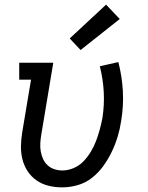

<svg xmlns="http://www.w3.org/2000/svg" viewBox="-20 -801 640 829"><path d="M248 8Q218 8 189.5 1Q161 -6 138 -22Q115 -38 99.5 -61.5Q84 -85 77 -112.5Q70 -140 70.5 -170Q71 -200 76 -230L114 -457H63V-530H210L158 -218Q155 -200 154 -182Q153 -164 156 -147Q159 -130 166 -114.5Q173 -99 185.5 -87.5Q198 -76 214.5 -70.5Q231 -65 249 -65Q274 -65 298.5 -75.5Q323 -86 341 -105Q359 -124 372.5 -146.5Q386 -169 395 -193Q404 -217 410.5 -241Q417 -265 422 -290Q431 -347 428 -403.5Q425 -460 411 -515L491 -533Q507 -471 510.5 -407.5Q514 -344 503 -278Q498 -244 488 -211Q478 -178 463 -146.5Q448 -115 427 -85.5Q406 -56 377.5 -33.5Q349 -11 315 -1.5Q281 8 248 8ZM328 -585 281 -635 438 -781 497 -719Z"/></svg>

Font: Iosevka Curly Slab ExObl
Style: Regular
Weight: 400
Width: 7
Italic angle: -9°
Monospace: yes
Designer: Belleve Invis
Foundry: Belleve Invis
Version: Version 11.1.0; ttfautohint (v1.8.3)